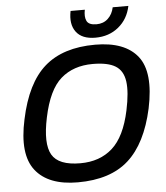

<svg xmlns="http://www.w3.org/2000/svg" viewBox="-57 -879 811 940"><g transform="rotate(-5 348.5 -409.5)"><path d="M435 -688Q369 -688 340.5 -726.5Q312 -765 325 -829H395Q388 -795 398 -774Q408 -753 446 -753Q480 -753 502.5 -774Q525 -795 532 -829H609Q596 -765 549 -726.5Q502 -688 435 -688ZM288 10Q143 10 80 -70.5Q17 -151 54 -320Q91 -496 181.5 -575Q272 -654 430 -654Q576 -654 638.5 -575Q701 -496 664 -320Q627 -151 537.5 -70.5Q448 10 288 10ZM308 -82Q404 -82 466 -137.5Q528 -193 555 -320Q574 -409 566.5 -462Q559 -515 521.5 -538Q484 -561 410 -561Q315 -561 253.5 -507.5Q192 -454 164 -320Q137 -193 169 -137.5Q201 -82 308 -82Z"/></g></svg>

Font: Kanit
Style: Italic
Weight: 400
Italic angle: -12°
Designer: Katatrad Team
Foundry: CadsonDemak
Version: Version 2.000; ttfautohint (v1.8.3)